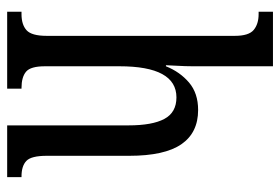

<svg xmlns="http://www.w3.org/2000/svg" viewBox="-146 -654 800 549"><g transform="rotate(90 254.5 -380.0)"><path d="M14 -41H21Q51 -41 67 -55.5Q83 -70 83 -113V-651Q83 -691 66 -705Q49 -719 21 -719H14V-760H170V-531Q170 -510 168.5 -485Q167 -460 167 -454H170Q186 -494 216.5 -520Q247 -546 295 -546Q360 -546 393 -498Q426 -450 426 -349V-113Q426 -69 440.5 -55Q455 -41 485 -41H487V0H339V-347Q339 -415 320.5 -449.5Q302 -484 259 -484Q170 -484 170 -321V-108Q170 -67 185.5 -54Q201 -41 232 -41H234V0H14Z"/></g></svg>

Font: Noto Serif Cond
Style: Regular
Weight: 400
Width: 3
Designer: Monotype Design Team
Foundry: Monotype Imaging Inc.
Version: Version 1.001